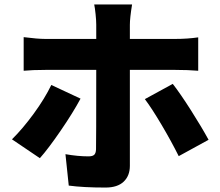

<svg xmlns="http://www.w3.org/2000/svg" viewBox="-20 -795 996 868"><path d="M87 -627.1Q149.5 -619 185 -619H415.1V-683.9Q415.1 -702.4 412.1 -731.4Q409.1 -760.3 405.9 -774.9H577.1Q567.1 -713.4 567.1 -682.9V-619H772Q827.1 -619 876.1 -626.1V-475.1Q830.6 -479 773.1 -479H567.1V-45.1Q567.1 -0.4 539.1 26.3Q511 52.9 457 52.9Q356.9 52.9 290.8 44L275.9 -98Q332 -88.1 380 -88.1Q398.1 -88.1 405.7 -95Q413.4 -101.9 414.1 -120Q415.1 -147 415.1 -479H185Q125.7 -479 87 -475.1ZM34.1 -165.1Q83.1 -213.4 132.8 -281.6Q182.5 -349.8 212 -410.9L344.1 -349.1Q310 -285.5 254.1 -204Q198.2 -122.5 160.2 -79.9ZM788 -89.1Q754.3 -156.6 710.4 -230.8Q666.5 -305 634.9 -346.9L761 -415.8Q795.1 -372.2 843.8 -295.6Q892.4 -219.1 922.9 -163Z"/></svg>

Font: Karasuma Gothic
Style: Black
Weight: 900
Designer: Rasmus Andersson / Ryoko Nishizuka
Foundry: Genbu
Version: Version 1.00